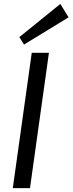

<svg xmlns="http://www.w3.org/2000/svg" viewBox="-20 -973 375 993"><path d="M233.1 -700 135.1 0H46.2L144.2 -700ZM334.8 -883.4 104.2 -742.6 80 -781 292 -952.6Z"/></svg>

Font: Pathway Extreme 8pt Thin
Style: Italic
Weight: 100
Italic angle: -8°
Designer: Eduardo Rodriguez Tunni
Foundry: Eduardo Rodriguez Tunni
Version: Version 1.000